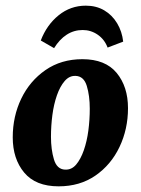

<svg xmlns="http://www.w3.org/2000/svg" viewBox="-20 -645 497 678"><path d="M187 13Q106 13 65.5 -35.5Q25 -84 25 -160Q25 -234 55 -296.5Q85 -359 140.5 -397.5Q196 -436 271 -436Q352 -436 392 -387.5Q432 -339 432 -263Q432 -189 402 -126Q372 -63 317 -25Q262 13 187 13ZM210 -46Q233 -45 249 -64Q265 -83 276 -114.5Q287 -146 292 -184Q297 -222 297 -261Q297 -307 286.5 -341.5Q276 -376 247 -377Q225 -378 208.5 -359Q192 -340 181 -308.5Q170 -277 165 -239Q160 -201 160 -162Q160 -117 170.5 -82Q181 -47 210 -46ZM171 -475 124 -502Q145 -557 187 -591Q229 -625 283 -625Q320 -625 348 -608.5Q376 -592 393.5 -563Q411 -534 415 -498L360 -477Q349 -506 325 -522.5Q301 -539 272 -539Q241 -539 215.5 -522.5Q190 -506 171 -475Z"/></svg>

Font: Rasa
Style: Bold Italic
Weight: 700
Italic angle: -7.10001°
Designer: Anna Giedrys (Yrsa+Rasa design), David Brezina (Yrsa art-direction, Rasa art-direction, design)
Foundry: Rosetta Type Foundry
Version: Version 2.004